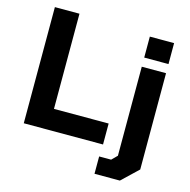

<svg xmlns="http://www.w3.org/2000/svg" viewBox="-129 -863 1165 1177"><g transform="rotate(15 454.0 -275.0)"><path d="M75 0V-737H231V-133H578V0ZM684 -580V-713H838V-580ZM574 187V77H650L684 43V-522H838V89L735 187Z"/></g></svg>

Font: Tomorrow SemiBold
Style: Regular
Weight: 600
Designer: Tony de Marco, Monica Rizzolli
Foundry: Just in Type
Version: Version 2.002